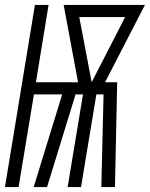

<svg xmlns="http://www.w3.org/2000/svg" viewBox="-42 -755 605 775"><path d="M-22 0 99 -735H154L103 -423H273L215 -735H543L382 -423H431L422 0H367L376 -374H347L285 0H231L293 -374H263L148 0H94L209 -374H95L33 0ZM328 -423 463 -686H278Z"/></svg>

Font: Iosevka Light Oblique
Style: Regular
Weight: 300
Italic angle: -9°
Monospace: yes
Designer: Belleve Invis
Foundry: Belleve Invis
Version: Version 32.5.0; ttfautohint (v1.8.4)